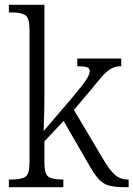

<svg xmlns="http://www.w3.org/2000/svg" viewBox="-20 -780 556 800"><path d="M17 0V-32H29Q69 -32 86 -43.5Q103 -55 103 -105V-656Q103 -705 85.5 -716.5Q68 -728 32 -728H17V-760H165V-374Q165 -354 164.5 -325.5Q164 -297 163 -271.5Q162 -246 162 -234L285 -378Q328 -429 341 -450.5Q354 -472 354 -484Q354 -496 341.5 -500Q329 -504 302 -504V-536H485V-504Q462 -504 445 -495Q428 -486 409.5 -466Q391 -446 364 -412L288 -322L408 -120Q435 -73 458 -52.5Q481 -32 512 -32H516V0H504Q460 0 435 -6.5Q410 -13 390.5 -34.5Q371 -56 345 -103L245 -276L165 -191V-102Q165 -54 182.5 -43Q200 -32 239 -32H244V0Z"/></svg>

Font: Noto Serif Ethiopic SemiCondensed Light
Style: Regular
Weight: 300
Width: 4
Designer: Monotype Design Team
Foundry: Monotype Imaging Inc.
Version: Version 2.102; ttfautohint (v1.8.4.7-5d5b)